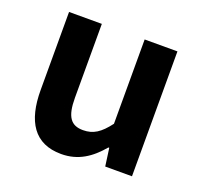

<svg xmlns="http://www.w3.org/2000/svg" viewBox="-105 -677 846 809"><g transform="rotate(20 318.5 -273.0)"><path d="M246 14C322 14 376 -23 424 -80H428L439 0H559V-560H412V-182C374 -132 344 -112 298 -112C244 -112 220 -143 220 -229V-560H73V-210C73 -70 125 14 246 14Z"/></g></svg>

Font: Source Han Sans JP
Style: Bold
Weight: 700
Designer: Ryoko NISHIZUKA 西塚涼子 (kana, bopomofo & ideographs); Paul D. Hunt (Latin, Greek & Cyrillic); Sandoll Communications 산돌커뮤니
Foundry: Adobe
Version: Version 2.002;hotconv 1.0.116;makeotfexe 2.5.65601